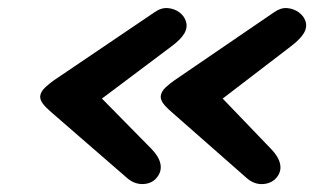

<svg xmlns="http://www.w3.org/2000/svg" viewBox="-20 -539 838 485"><path d="M302 -88.5 109 -256Q95 -268 88 -277.5Q81 -287 81.5 -296Q83 -308 94.5 -318.5Q106 -329 116 -336L371 -508.5Q387.5 -520 404.2 -518.5Q421 -517 433.2 -507.8Q445.5 -498.5 449.5 -485.5Q454.5 -470.5 446 -455.2Q437.5 -440 414 -422.5L237.5 -290L362.5 -163Q381 -144 385 -126.2Q389 -108.5 378.5 -93.5Q366.5 -76 343.8 -74.2Q321 -72.5 302 -88.5ZM604 -88.5 413.5 -256Q398 -269.5 391.8 -278.5Q385.5 -287.5 386 -296Q387.5 -308.5 399.2 -319Q411 -329.5 420.5 -336L673 -508.5Q689.5 -520 705.8 -518.5Q722 -517 734.5 -508Q747 -499 751.5 -486Q756.5 -471 748 -456Q739.5 -441 715.5 -422.5L542.5 -290L664.5 -163Q683 -144 687.2 -126.2Q691.5 -108.5 681 -93.5Q669 -76.5 646.2 -74.2Q623.5 -72 604 -88.5Z"/></svg>

Font: Edu SA Hand Medium
Style: Regular
Weight: 500
Designer: Tina and Corey Anderson, Eben Sorkin, Mirko Velimirovic
Foundry: Google for Education
Version: Version 2.000